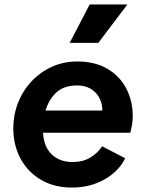

<svg xmlns="http://www.w3.org/2000/svg" viewBox="-20 -833 653 865"><path d="M304 12Q224 12 164.5 -23Q105 -58 72.5 -118.5Q40 -179 40 -254Q40 -316 61.5 -370.5Q83 -425 122 -466.5Q161 -508 213.5 -532Q266 -556 328 -556Q408 -556 464 -523Q520 -490 549 -434Q578 -378 578 -310Q578 -292 575 -272.5Q572 -253 567 -235H174Q177 -172 213 -137.5Q249 -103 307 -103Q353 -103 386.5 -123Q420 -143 440 -174L544 -120Q515 -61 450.5 -24.5Q386 12 304 12ZM327 -448Q268 -448 234 -416.5Q200 -385 185 -335H441Q441 -384 410 -416Q379 -448 327 -448ZM294 -640 384 -813H554L423 -640Z"/></svg>

Font: Plus Jakarta Sans
Style: Bold Italic
Weight: 700
Italic angle: -8°
Designer: Gumpita Rahayu
Foundry: Tokotype
Version: Version 2.071; ttfautohint (v1.8.4.7-5d5b);gftools[0.9.29]